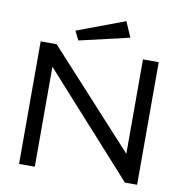

<svg xmlns="http://www.w3.org/2000/svg" viewBox="-87 -879 923 961"><g transform="rotate(10 375.0 -398.5)"><path d="M73 0V-623H154L593 -143V-623H673V0H611L153 -508V0ZM258 -660 235 -706 478 -797 512 -719Z"/></g></svg>

Font: Inconsolata ExtraExpanded Thin
Style: Regular
Weight: 100
Width: 8
Monospace: yes
Designer: Raph Levien, Cyreal, Brenton Simpson
Foundry: Raph Levien, Cyreal, Google
Version: Version 3.100; ttfautohint (v1.8.4.7-5d5b)